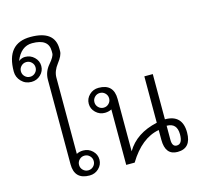

<svg xmlns="http://www.w3.org/2000/svg" viewBox="-138 -1154 1342 1306"><g transform="rotate(-15 533.5 -501.5)"><path d="M282.7 -82.5Q282.7 -61 297.9 -45.9Q313 -30.8 334.5 -30.8Q356 -30.8 371.1 -45.9Q386.2 -61 386.2 -82.5Q386.2 -104 371.1 -119.1Q356 -134.3 334.5 -134.3Q313 -134.3 297.9 -119.1Q282.7 -104 282.7 -82.5ZM287.6 -696.3Q287.6 -696.3 287.6 -159.2Q307.6 -170.4 334.5 -170.4Q372.6 -170.4 399.4 -144.5Q426.3 -118.7 426.3 -82.5Q426.3 -46.4 399.4 -20.5Q372.6 5.4 334.5 5.4Q228 5.4 228 -102.1V-696.3Q228 -753.4 265.9 -797.1Q303.7 -840.8 303.7 -863.3V-879.9Q303.7 -965.3 188.5 -965.3Q109.4 -965.3 71.8 -871.1Q93.8 -887.7 117.2 -887.7Q155.3 -887.7 182.1 -861.8Q209 -835.9 209 -799.8Q209 -763.7 182.1 -737.8Q155.3 -711.9 117.2 -711.9Q74.7 -711.9 46.4 -741.5Q18.1 -771 18.1 -811Q18.1 -1009.3 188.5 -1009.3Q358.4 -1009.3 358.4 -879.9V-863.3Q358.4 -833.5 323 -787.8Q287.6 -742.2 287.6 -696.3ZM65.4 -799.8Q65.4 -778.3 80.6 -763.2Q95.7 -748 117.2 -748Q138.7 -748 153.8 -763.2Q168.9 -778.3 168.9 -799.8Q168.9 -821.3 153.8 -836.4Q138.7 -851.6 117.2 -851.6Q95.7 -851.6 80.6 -836.4Q65.4 -821.3 65.4 -799.8Z M597.7 -467.3Q597.7 -488.8 582.5 -503.9Q567.4 -519 545.9 -519Q524.4 -519 509.3 -503.9Q494.1 -488.8 494.1 -467.3Q494.1 -445.8 509.3 -430.7Q524.4 -415.5 545.9 -415.5Q567.4 -415.5 582.5 -430.7Q597.7 -445.8 597.7 -467.3ZM592.8 -390.6Q571.8 -379.9 545.9 -379.4Q508.3 -378.9 481 -405.3Q454.1 -431.2 454.1 -467.3Q454.1 -503.4 481 -529.3Q507.8 -555.2 545.9 -555.2Q652.3 -555.2 652.3 -447.8V-79.6Q717.3 -190.4 867.7 -223.1Q867.7 -223.1 867.7 -549.8H927.2V-231.4Q1049.8 -231.4 1049.8 -106Q1049.8 5.4 954.1 5.4Q867.7 5.4 867.7 -103V-171.9Q742.7 -149.4 652.3 0H592.8ZM1000 -106Q1000 -186 927.2 -186V-86.9Q927.2 -38.1 959.5 -38.1Q1000 -38.1 1000 -106Z"/></g></svg>

Font: Roboto Web
Style: Light
Weight: 300
Designer: Google
Version: Version 1.200310; 2013